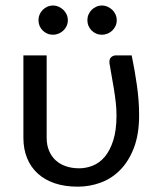

<svg xmlns="http://www.w3.org/2000/svg" viewBox="-20 -682 582 709"><path d="M66.4 0ZM152.3 -477.5V-173.3Q152.3 -146.5 161.1 -125.5Q169.9 -104.5 185.5 -90.1Q201.2 -75.7 223.4 -68.1Q245.6 -60.5 272.5 -60.5Q297.4 -60.5 322 -70.1Q346.7 -79.6 366.2 -102.3Q385.7 -125 397.9 -162.6Q410.2 -200.2 410.2 -255.9Q410.2 -279.8 407.5 -303.7Q404.8 -327.6 400.9 -351.8Q397 -376 392.6 -399.9Q388.2 -423.8 384.3 -448.2Q383.3 -456.1 385 -461.7Q386.7 -467.3 390.4 -470.7Q394 -474.1 398.7 -475.8Q403.3 -477.5 407.7 -477.5H466.3Q472.2 -447.8 477.1 -420.7Q481.9 -393.6 485.6 -366.9Q489.3 -340.3 491.5 -313Q493.7 -285.6 493.7 -255.9Q493.7 -187 474.9 -137.2Q456.1 -87.4 424.6 -55.2Q393.1 -22.9 352.3 -7.8Q311.5 7.3 267.1 7.3Q219.7 7.3 182.6 -5.1Q145.5 -17.6 119.6 -41Q93.8 -64.5 80.1 -97.9Q66.4 -131.3 66.4 -173.3V-477.5ZM230.5 -607.4Q230.5 -596.2 226.1 -586.4Q221.7 -576.7 214.1 -569.3Q206.5 -562 196.5 -557.9Q186.5 -553.7 175.8 -553.7Q164.6 -553.7 154.8 -557.9Q145 -562 137.7 -569.3Q130.4 -576.7 126.2 -586.4Q122.1 -596.2 122.1 -607.4Q122.1 -618.7 126.2 -628.4Q130.4 -638.2 137.7 -645.5Q145 -652.8 154.8 -657.2Q164.6 -661.6 175.8 -661.6Q186.5 -661.6 196.5 -657.2Q206.5 -652.8 214.1 -645.5Q221.7 -638.2 226.1 -628.4Q230.5 -618.7 230.5 -607.4ZM411.1 -607.4Q411.1 -596.2 406.7 -586.4Q402.3 -576.7 394.8 -569.3Q387.2 -562 377.2 -557.9Q367.2 -553.7 356.4 -553.7Q345.2 -553.7 335.4 -557.9Q325.7 -562 318.4 -569.3Q311 -576.7 306.9 -586.4Q302.7 -596.2 302.7 -607.4Q302.7 -618.7 306.9 -628.4Q311 -638.2 318.4 -645.5Q325.7 -652.8 335.4 -657.2Q345.2 -661.6 356.4 -661.6Q367.2 -661.6 377.2 -657.2Q387.2 -652.8 394.8 -645.5Q402.3 -638.2 406.7 -628.4Q411.1 -618.7 411.1 -607.4Z"/></svg>

Font: Carlito
Style: Regular
Weight: 400
Designer: Lukasz Dziedzic
Foundry: tyPoland Lukasz Dziedzic
Version: Version 1.104